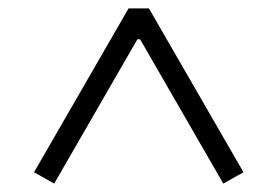

<svg xmlns="http://www.w3.org/2000/svg" viewBox="-20 -785 660 457"><path d="M286 -765H334.5L559.5 -375L511.5 -348L313.5 -691.5H307L109 -348L61 -375Z"/></svg>

Font: Monaspace Xenon Var
Style: Regular
Weight: 400
Designer: Riley Cran and the Lettermatic Team
Version: Version 1.000 (Monaspace Xenon Var)